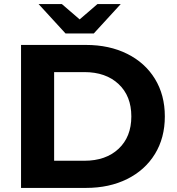

<svg xmlns="http://www.w3.org/2000/svg" viewBox="-20 -920 866 940"><path d="M83 -700H401Q515 -700 602.5 -656.5Q690 -613 738.5 -534Q787 -455 787 -350Q787 -245 738.5 -166Q690 -87 602.5 -43.5Q515 0 401 0H83ZM393 -133Q498 -133 560.5 -191.5Q623 -250 623 -350Q623 -450 560.5 -508.5Q498 -567 393 -567H245V-133ZM571 -900 439 -756H301L169 -900H283L370 -825L457 -900Z"/></svg>

Font: Montserrat Alternates
Style: Bold
Weight: 700
Designer: Julieta Ulanovsky
Foundry: Julieta Ulanovsky
Version: Version 7.200